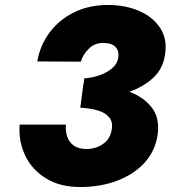

<svg xmlns="http://www.w3.org/2000/svg" viewBox="-20 -734 686 772"><path d="M303 18Q221 18 164.5 -17Q108 -52 81 -109Q54 -166 59 -233H245Q242 -188 262.5 -162Q283 -136 325 -135Q362 -134 392.5 -154Q423 -174 429 -212Q435 -242 419.5 -261.5Q404 -281 373 -290Q342 -299 303 -301L315 -395H316L319 -419Q350 -421 380.5 -431.5Q411 -442 432 -460.5Q453 -479 456 -505Q459 -530 444 -545.5Q429 -561 399 -561Q363 -563 338.5 -539.5Q314 -516 305 -486L130 -487Q141 -552 179.5 -603.5Q218 -655 278 -684.5Q338 -714 414 -714Q484 -714 539.5 -690Q595 -666 624 -621.5Q653 -577 644 -517Q636 -458 596.5 -421.5Q557 -385 500 -365Q557 -344 590 -302Q623 -260 614 -193Q604 -126 560.5 -79Q517 -32 450 -7Q383 18 303 18Z"/></svg>

Font: Jost* Heavy
Style: Italic
Weight: 800
Italic angle: -10°
Version: Version 3.7